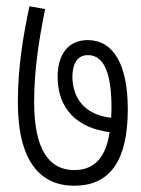

<svg xmlns="http://www.w3.org/2000/svg" viewBox="-20 -635 451 613"><path d="M388 -286C388 -431 341 -507 260 -507C197 -507 164 -460 164 -390C164 -285 229 -226 330 -213C318 -133 282 -92 217 -92C137 -92 89 -157 89 -309C89 -415 105 -510 124 -606L74 -615C54 -521 37 -420 37 -309C37 -118 110 -42 217 -42C323 -42 388 -111 388 -286ZM211 -391C212 -434 228 -459 261 -459C313 -459 336 -399 336 -290C336 -279 335 -269 335 -259C255 -268 212 -316 211 -391Z"/></svg>

Font: Noto Sans Devanagari ExtraCondensed Light
Style: Regular
Weight: 300
Width: 2
Designer: Jelle Bosma - Monotype Design Team
Foundry: Monotype Imaging Inc.
Version: Version 2.004